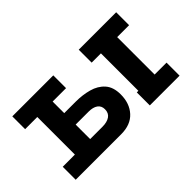

<svg xmlns="http://www.w3.org/2000/svg" viewBox="-65 -703 959 959"><g transform="rotate(-45 414.0 -224.0)"><path d="M46.5 0.8V-90.8L132.5 -91V-356.5H46.5V-447H336V-356.8H241.2V-275H322.2Q370 -275 412.5 -263.4Q455 -251.8 481.1 -222.6Q507.2 -193.5 507.2 -141.5Q507.2 -78.2 471.1 -38.8Q435 0.8 367.8 0.8ZM241.2 -91.8H328.7Q360.5 -91.8 379.8 -104.8Q399 -117.9 399 -144.8Q399 -169.2 381.4 -181.8Q363.8 -194.2 333 -194.2H241.2ZM570.8 0V-92H582V-356.5H516.5V-447.8H781V-356.5H696.8V-92H781V0Z"/></g></svg>

Font: Podkova VF Beta
Style: Regular
Weight: 400
Designer: Ilya Yudin
Foundry: Cyreal (www.cyreal.org)
Version: Version 2.100